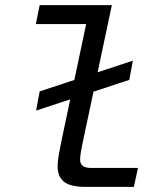

<svg xmlns="http://www.w3.org/2000/svg" viewBox="-20 -730 640 750"><path d="M313 0Q254 0 229.5 -20.5Q205 -41 205 -80Q205 -100 210 -128Q215 -156 221 -184L325 -676L358 -636H120L135 -710H417L303 -173Q299 -153 296 -136.5Q293 -120 293 -106Q293 -90 303.5 -82Q314 -74 335 -74H519L503 0ZM121 -298 135 -373 499 -493 485 -418Z"/></svg>

Font: Geist Mono
Style: Italic
Weight: 400
Italic angle: -12°
Monospace: yes
Designer: Basement.studio, Andrés Briganti, Mateo Zaragoza
Foundry: Basement.studio, Vercel, Andrés Briganti, Guido Ferreyra, Mateo Zaragoza
Version: Version 1.500